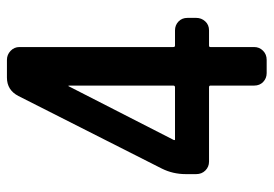

<svg xmlns="http://www.w3.org/2000/svg" viewBox="-135 -635 770 540"><g transform="rotate(-90 250.0 -365.0)"><path d="M126 -260.7V-259.8Q126 -257.8 127 -257.8H274.4Q279.3 -257.8 279.3 -262.7V-555.7Q279.3 -557.6 278.3 -557.6Q277.3 -557.6 277.3 -556.6ZM65.4 -162.1Q50.8 -162.1 40.5 -172.4Q30.3 -182.6 30.3 -198.2V-227.5Q30.3 -263.7 45.9 -294.9L250 -698.2Q266.6 -730.5 301.8 -730.5H351.6Q366.2 -730.5 377 -720.2Q387.7 -710 387.7 -695.3V-262.7Q387.7 -257.8 391.6 -257.8H434.6Q449.2 -257.8 459.5 -248Q469.7 -238.3 469.7 -222.7V-198.2Q469.7 -183.6 460 -172.9Q450.2 -162.1 434.6 -162.1H391.6Q387.7 -162.1 387.7 -158.2V-35.2Q387.7 -20.5 377.4 -10.3Q367.2 0 351.6 0H314.5Q299.8 0 289.6 -9.8Q279.3 -19.5 279.3 -35.2V-158.2Q279.3 -162.1 274.4 -162.1Z"/></g></svg>

Font: Rounded-L Mgen+ 1m medium
Style: Regular
Weight: 500
Designer: [Source Han Sans]
Ryoko NISHIZUKA  (kana & ideographs); Paul D. Hunt (Latin, Greek & Cyrillic); Wenlong ZHANG  (bopomofo
Version: Version 1.059.20150602